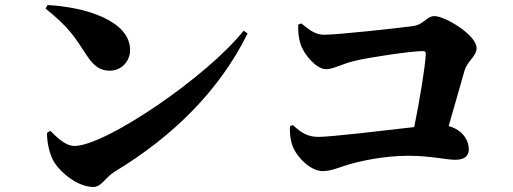

<svg xmlns="http://www.w3.org/2000/svg" viewBox="-20 -735 2040 763"><path d="M169 -715 161 -701C261 -621 279 -583 326 -513C351 -476 375 -454 416 -454C464 -454 497 -493 497 -536C497 -653 319 -707 169 -715ZM948 -613C804 -431 399 -155 276 -155C237 -155 200 -196 180 -215L167 -207C166 -172 176 -129 189 -102C210 -58 284 8 351 8C384 8 397 -29 436 -53C674 -197 854 -380 964 -602Z M1133 -234C1130 -215 1133 -181 1143 -154C1160 -109 1215 -55 1262 -55C1295 -55 1325 -69 1365 -81C1409 -94 1502 -116 1605 -116C1691 -116 1751 -100 1790 -100C1825 -100 1843 -115 1843 -141C1843 -178 1818 -219 1763 -234L1826 -454C1837 -493 1874 -511 1874 -544C1874 -596 1748 -671 1707 -671C1674 -671 1666 -637 1619 -631C1568 -624 1324 -597 1269 -597C1234 -597 1215 -612 1177 -642L1165 -637C1164 -610 1167 -582 1174 -561C1188 -516 1239 -460 1275 -460C1305 -460 1336 -480 1389 -493C1445 -507 1615 -532 1660 -532C1669 -532 1673 -528 1672 -518C1669 -465 1647 -332 1626 -230C1504 -216 1295 -191 1246 -191C1203 -191 1177 -207 1144 -238Z"/></svg>

Font: Noto Serif SC Black
Style: Regular
Weight: 900
Designer: Ryoko NISHIZUKA 西塚涼子 (kana & ideographs); Frank Grießhammer (Latin, Greek & Cyrillic); Wenlong ZHANG 张文龙 (bopomofo); San
Foundry: Adobe
Version: Version 2.001;hotconv 1.1.0;makeotfexe 2.6.0